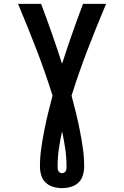

<svg xmlns="http://www.w3.org/2000/svg" viewBox="-20 -755 640 990"><path d="M300 215Q277 215 254.5 208.5Q232 202 215.5 186.5Q199 171 192.5 148.5Q186 126 186 104Q186 57 192.5 11Q199 -35 208 -81Q217 -127 228 -172Q239 -217 251 -262Q213 -383 167.5 -501Q122 -619 73 -735H192Q221 -658 248 -581Q275 -504 300 -426Q325 -504 352 -581Q379 -658 408 -735H527Q478 -619 432.5 -501Q387 -383 349 -262Q361 -217 372 -172Q383 -127 392 -81Q401 -35 407.5 11Q414 57 414 104Q414 126 407.5 148.5Q401 171 384.5 186.5Q368 202 345.5 208.5Q323 215 300 215ZM300 138Q306 138 311 135Q316 132 319 127Q322 122 322.5 116Q323 110 323 104Q323 58 316.5 12.5Q310 -33 300 -78Q290 -33 283.5 12.5Q277 58 277 104Q277 110 277.5 116Q278 122 281 127Q284 132 289 135Q294 138 300 138Z"/></svg>

Font: Iosevka Fixed Extended
Style: Bold
Weight: 700
Width: 7
Monospace: yes
Designer: Belleve Invis
Foundry: Belleve Invis
Version: Version 24.1.1; ttfautohint (v1.8.4)